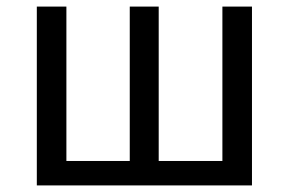

<svg xmlns="http://www.w3.org/2000/svg" viewBox="-20 -563 877 583"><path d="M91.8 0V-543H181.6V-74.2H374V-543H461.9V-74.2H655.3V-543H745.1V0Z"/></svg>

Font: irohakakuC Regular
Style: Regular
Weight: 400
Designer: [Source Han Sans]
Ryoko NISHIZUKA Ë•øÂ°öÊ∂ºÂ≠ê (kana & ideographs); Paul D. Hunt (Latin, Greek & Cyrillic); Wenlong ZHAN
Version: Version 1.001.20160904